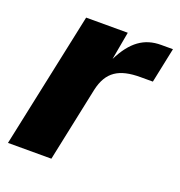

<svg xmlns="http://www.w3.org/2000/svg" viewBox="-104 -626 669 715"><g transform="rotate(20 231.0 -269.0)"><path d="M4 0H176L238 -295C255 -372 300 -399 384 -399H433L462 -538H415C349 -538 302 -505 263 -427L283 -538H118Z"/></g></svg>

Font: Geist ExtraBold
Style: Italic
Weight: 800
Italic angle: -12°
Designer: Basement.studio, Andrés Briganti, Mateo Zaragoza
Foundry: Basement.studio, Vercel, Andrés Briganti, Guido Ferreyra, Mateo Zaragoza
Version: Version 1.500